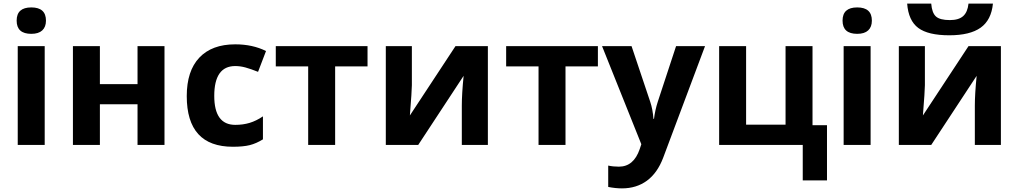

<svg xmlns="http://www.w3.org/2000/svg" viewBox="-20 -801 5629 1061"><path d="M72 -687Q72 -760 153 -760Q234 -760 234 -687Q234 -652 213.5 -633Q193 -614 153 -614Q72 -614 72 -687ZM78 -546H227V0H78Z M383 -546H532V-336H740V-546H889V0H740V-225H532V0H383Z M1012 -270Q1012 -409 1081.5 -482.5Q1151 -556 1280 -556Q1376 -556 1450 -519L1406 -404Q1366 -420 1337 -428Q1308 -436 1280 -436Q1164 -436 1164 -271Q1164 -111 1280 -111Q1323 -111 1359.5 -122Q1396 -133 1433 -158V-31Q1396 -8 1360 1Q1324 10 1267 10Q1012 10 1012 -270Z M1683 -434H1504V-546H2011V-434H1832V0H1683Z M2112 -546H2256V-330Q2256 -301 2245 -163L2497 -546H2676V0H2532V-218Q2532 -281 2542 -382L2291 0H2112Z M2956 -434H2777V-546H3284V-434H3105V0H2956Z M3341 232V114Q3368 120 3400 120Q3482 120 3515 23L3524 -4L3307 -546H3470L3573 -239Q3587 -198 3591 -144H3594Q3600 -193 3615 -239L3716 -546H3876L3645 70Q3613 155 3555 197.5Q3497 240 3417 240Q3381 240 3341 232Z M4416 0H3954V-546H4103V-112H4321V-546H4470V-109H4550V196H4416Z M4636 -687Q4636 -760 4717 -760Q4798 -760 4798 -687Q4798 -652 4777.5 -633Q4757 -614 4717 -614Q4636 -614 4636 -687ZM4642 -546H4791V0H4642Z M4993 -781H5126Q5130 -730 5152 -710Q5174 -690 5229 -690Q5278 -690 5302.5 -712Q5327 -734 5332 -781H5467Q5458 -690 5399 -648Q5340 -606 5226 -606Q5109 -606 5054.5 -646.5Q5000 -687 4993 -781ZM4947 -546H5091V-330Q5091 -301 5080 -163L5332 -546H5511V0H5367V-218Q5367 -281 5377 -382L5126 0H4947Z"/></svg>

Font: OpenSansMMV
Style: Bold
Weight: 700
Foundry: Ascender Corporation
Version: Version 4.001